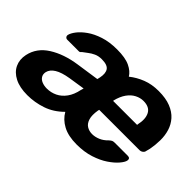

<svg xmlns="http://www.w3.org/2000/svg" viewBox="-86 -801 1081 1081"><g transform="rotate(45 454.5 -260.0)"><path d="M177 10Q116 10 76 -10.5Q36 -31 19.5 -66Q3 -101 12 -144Q27 -215 93.5 -257Q160 -299 256 -313L392 -333L396 -350Q404 -389 390 -409.5Q376 -430 331 -430Q305 -430 285.5 -421Q266 -412 251.5 -400.5Q237 -389 224 -380Q220 -375 216.5 -372.5Q213 -370 209 -370H116Q107 -370 102 -376.5Q97 -383 99 -392Q103 -409 120.5 -432Q138 -455 169.5 -477.5Q201 -500 247 -515Q293 -530 353 -530Q419 -530 455.5 -512.5Q492 -495 508 -468Q543 -496 586.5 -513Q630 -530 684 -530Q741 -530 780 -514.5Q819 -499 842.5 -472.5Q866 -446 876.5 -412Q887 -378 886.5 -340Q886 -302 879 -265L873 -242Q872 -232 863 -225Q854 -218 843 -218H522L520 -210Q513 -168 521 -142Q529 -116 547.5 -104.5Q566 -93 590 -93Q613 -93 637 -103Q661 -113 681 -134Q692 -144 698.5 -146.5Q705 -149 716 -149H819Q829 -149 833.5 -143.5Q838 -138 836 -128Q833 -113 813.5 -90Q794 -67 760 -44Q726 -21 678 -5.5Q630 10 570 10Q503 10 460 -13Q417 -36 395 -75Q348 -28 291.5 -9Q235 10 177 10ZM228 -94Q261 -94 290 -108Q319 -122 340 -151Q361 -180 370 -224L375 -241L278 -226Q223 -217 194 -199Q165 -181 159 -155Q155 -136 163.5 -122Q172 -108 189.5 -101Q207 -94 228 -94ZM542 -309H733V-313Q745 -366 728 -398Q711 -430 663 -430Q638 -430 613.5 -417.5Q589 -405 570.5 -379Q552 -353 542 -313Z"/></g></svg>

Font: Rubik SemiBold
Style: Italic
Weight: 600
Italic angle: -12°
Designer: Hubert and Fischer
Foundry: Hubert and Fischer
Version: Version 2.300;gftools[0.9.30]